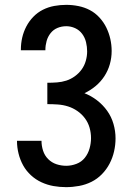

<svg xmlns="http://www.w3.org/2000/svg" viewBox="-20 -763 540 791"><path d="M252 8Q226 8 200.5 3.5Q175 -1 151 -12Q127 -23 107.5 -41Q88 -59 75.5 -81.5Q63 -104 56.5 -130Q50 -156 50 -182Q50 -182 50 -182Q50 -182 50 -183H151Q151 -183 151 -182.5Q151 -182 151 -182Q151 -162 157.5 -142Q164 -122 178.5 -107.5Q193 -93 212.5 -86.5Q232 -80 253 -80Q274 -80 295 -88Q316 -96 329.5 -113Q343 -130 349 -151.5Q355 -173 355 -194Q355 -216 349 -237Q343 -258 330 -275.5Q317 -293 299 -305.5Q281 -318 260.5 -324.5Q240 -331 218.5 -332.5Q197 -334 175 -334V-422Q195 -422 215 -423.5Q235 -425 253.5 -431Q272 -437 288.5 -449Q305 -461 316.5 -477Q328 -493 333.5 -512.5Q339 -532 339 -551Q339 -570 334.5 -589Q330 -608 318.5 -623.5Q307 -639 289.5 -647Q272 -655 253 -655Q234 -655 217 -648Q200 -641 188.5 -626.5Q177 -612 172 -594Q167 -576 167 -558Q167 -557 167 -557Q167 -557 167 -556H66Q66 -557 66 -557.5Q66 -558 66 -559Q66 -584 71.5 -608Q77 -632 88.5 -654Q100 -676 117.5 -694Q135 -712 157 -723Q179 -734 203.5 -738.5Q228 -743 253 -743Q278 -743 303 -738Q328 -733 350 -721.5Q372 -710 389.5 -691Q407 -672 418 -649.5Q429 -627 434.5 -602.5Q440 -578 440 -553Q440 -525 432.5 -498.5Q425 -472 410 -449Q395 -426 374 -408.5Q353 -391 328 -379Q356 -368 380 -349.5Q404 -331 421.5 -306.5Q439 -282 447.5 -252.5Q456 -223 456 -193Q456 -166 450 -139.5Q444 -113 431.5 -89Q419 -65 400 -45.5Q381 -26 357 -14Q333 -2 306 3Q279 8 252 8Z"/></svg>

Font: Zed Mono Semibold
Style: Regular
Weight: 600
Monospace: yes
Designer: Belleve Invis
Foundry: Belleve Invis
Version: Version 1.0.0; ttfautohint (v1.8.4)